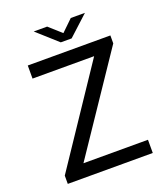

<svg xmlns="http://www.w3.org/2000/svg" viewBox="-160 -1004 956 1111"><g transform="rotate(-20 318.5 -448.0)"><path d="M63.7 0V-50.9L459.7 -642.4H80.4V-723H589V-674.1L189.7 -81.3H587V0ZM305.8 -783.5 180 -896.2H262.7L338.3 -828.6L408.2 -896.2H495.4L372.5 -783.5Z"/></g></svg>

Font: Public Sans Thin
Style: Regular
Weight: 100
Designer: The Public Sans project authors (U.S. Web Design System). Libre Franklin designed by Pablo Impallari and Rodrigo Fuenzal
Version: Version 1.008